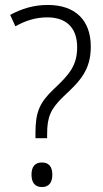

<svg xmlns="http://www.w3.org/2000/svg" viewBox="-20 -744 415 774"><path d="M123 -209V-187H170V-204C170 -273 184 -305 237 -356C303 -417 346 -462 346 -556C346 -665 281 -724 173 -724C115 -724 68 -709 21 -684L42 -638C82 -660 122 -674 171 -674C245 -674 291 -634 291 -554C291 -480 260 -444 196 -384C139 -330 123 -291 123 -209ZM107 -40C107 -8 121 10 149 10C176 10 191 -7 191 -40C191 -73 176 -89 149 -89C121 -89 107 -72 107 -40Z"/></svg>

Font: Noto Sans SemiCondensed Light
Style: Regular
Weight: 300
Width: 4
Designer: Monotype Design Team
Foundry: Monotype Imaging Inc.
Version: Version 2.013